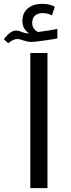

<svg xmlns="http://www.w3.org/2000/svg" viewBox="-57 -975 366 995"><path d="M100.1 -700.2H189V0H100.1ZM106 -757.8Q92.8 -757.8 82.8 -760.3Q72.8 -762.7 64.2 -765.4Q55.7 -768.1 48.3 -770.5Q41 -772.9 33.2 -772.9Q11.2 -772.9 -14.2 -751L-37.1 -772Q-15.6 -798.8 -1 -807.9Q13.7 -816.9 26.9 -816.9Q36.6 -816.9 55.7 -809.6Q74.7 -801.8 94.2 -801.8Q59.1 -824.7 59.1 -865.2Q59.1 -908.2 87.2 -931.6Q115.2 -955.1 161.1 -955.1Q200.2 -955.1 227.1 -939.9L211.9 -895Q191.9 -907.2 162.1 -907.2Q140.1 -907.2 125 -894.8Q109.9 -882.3 109.9 -856Q109.9 -838.9 118.7 -826.9Q127.4 -814.9 140.1 -809.1Q150.9 -810.1 187.3 -815.7Q223.6 -821.3 240.2 -825.2V-775.9Q225.1 -772.5 173.3 -765.1Q121.6 -757.8 106 -757.8Z"/></svg>

Font: Droid Arabic Kufi
Style: Regular
Weight: 400
Designer: Pascal Zoghbi
Foundry: Irfont.ir
Version: Version 1.00 February 28, 2013, initial release